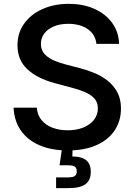

<svg xmlns="http://www.w3.org/2000/svg" viewBox="-20 -757 688 981"><path d="M326.2 11.7Q243.7 11.7 182.6 -14.4Q121.6 -40.5 87.2 -89.4Q52.7 -138.2 49.3 -207H168Q171.4 -168 193.1 -142.3Q214.8 -116.7 249.5 -104Q284.2 -91.3 325.7 -91.3Q370.6 -91.3 405.3 -105.2Q439.9 -119.1 460 -144.5Q480 -169.9 480 -203.6Q480 -233.9 462.6 -253.4Q445.3 -272.9 414.8 -286.1Q384.3 -299.3 344.7 -309.6L260.3 -332Q170.4 -356 119.9 -403.1Q69.3 -450.2 69.3 -525.9Q69.3 -589.4 103.8 -637Q138.2 -684.6 197.3 -710.9Q256.3 -737.3 330.6 -737.3Q406.7 -737.3 464.1 -710.9Q521.5 -684.6 554.2 -638.4Q586.9 -592.3 588.4 -532.7H472.7Q467.3 -581.5 428.2 -608.4Q389.2 -635.3 328.6 -635.3Q285.6 -635.3 254.4 -621.8Q223.1 -608.4 206.1 -585.4Q189 -562.5 189 -532.7Q189 -500 209.2 -479.2Q229.5 -458.5 259.3 -446.5Q289.1 -434.6 317.4 -427.2L386.7 -409.2Q423.8 -399.9 461.2 -384.5Q498.5 -369.1 529.5 -345Q560.5 -320.8 579.3 -285.9Q598.1 -251 598.1 -202.6Q598.1 -139.6 566.2 -91.3Q534.2 -43 473.4 -15.6Q412.6 11.7 326.2 11.7ZM266.6 204.1V149.4H326.2Q351.6 149.4 361.8 142.6Q372.1 135.7 372.1 118.2Q372.1 101.1 361.8 94.2Q351.6 87.4 326.2 87.4H284.2L300.3 -22.5H351.1V0L349.6 42.5Q397 42.5 420.4 61.8Q443.8 81.1 443.8 120.1Q443.8 164.6 416.5 184.3Q389.2 204.1 329.6 204.1Z"/></svg>

Font: Inter
Style: 540
Weight: 540
Designer: Rasmus Andersson
Foundry: rsms
Version: Version 4.001;git-66647c0bb